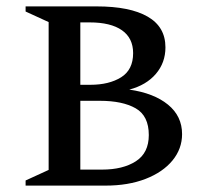

<svg xmlns="http://www.w3.org/2000/svg" viewBox="-20 -580 636 600"><path d="M60 0V-16L132 -49V-511L60 -544V-560H282Q386 -560 441.5 -528Q497 -496 497 -432Q497 -384 467 -349Q437 -314 384 -300Q461 -289 505 -253Q549 -217 549 -161Q549 -115 519 -78.5Q489 -42 435 -21Q381 0 310 0ZM260 -510H231V-315H262Q321 -315 358.5 -338.5Q396 -362 396 -414Q396 -461 361 -485.5Q326 -510 260 -510ZM292 -265H231V-50H299Q364 -50 404.5 -76Q445 -102 445 -158Q445 -218 404 -241.5Q363 -265 292 -265Z"/></svg>

Font: Spectral SC Medium
Style: Regular
Weight: 500
Designer: Jean-Baptiste Levee
Foundry: Production Type
Version: Version 2.001